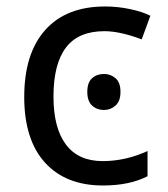

<svg xmlns="http://www.w3.org/2000/svg" viewBox="-20 -566 520 596"><path d="M299.8 9.8Q184.1 9.8 119.6 -61.3Q55.2 -132.3 55.2 -265.1Q55.2 -399.9 120.4 -472.9Q185.5 -545.9 306.2 -545.9Q345.2 -545.9 383.5 -537.8Q421.9 -529.8 446.8 -517.1L419.9 -443.8Q352.1 -469.2 304.2 -469.2Q223.1 -469.2 184.6 -418.2Q146 -367.2 146 -266.1Q146 -168.9 184.6 -117.4Q223.1 -65.9 298.8 -65.9Q369.6 -65.9 438 -97.2V-19Q382.3 9.8 299.8 9.8ZM251 -280.8Q251 -310.1 265.9 -323.2Q280.8 -336.4 302.7 -336.4Q323.2 -336.4 338.6 -323.2Q354 -310.1 354 -280.8Q354 -252 338.6 -238.3Q323.2 -224.6 302.7 -224.6Q280.8 -224.6 265.9 -238.3Q251 -252 251 -280.8Z"/></svg>

Font: NotoPenekeko
Style: Regular
Weight: 400
Designer: Monotype Design team
Foundry: Monotype Imaging Inc.
Version: Version 1.04